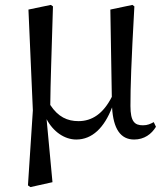

<svg xmlns="http://www.w3.org/2000/svg" viewBox="-20 -554 673 783"><path d="M291 15C356 15 405 -33 437 -116C442 -28 472 15 527 15C568 15 598 -7 616 -37L607 -56C594 -49 582 -43 563 -43C529 -43 512 -58 512 -122C512 -200 515 -295 528 -528L520 -534L430 -515L436 -159C401 -90 355 -60 300 -60C255 -60 217 -77 185 -126C186 -224 190 -323 196 -528L187 -534L96 -515L114 -104L94 202L104 209L194 189L170 -68C197 -17 243 15 291 15Z"/></svg>

Font: Noto Serif CJK SC Medium
Style: Regular
Weight: 500
Designer: Ryoko NISHIZUKA 西塚涼子 (kana & ideographs); Frank Grießhammer (Latin, Greek & Cyrillic); Wenlong ZHANG 张文龙 (bopomofo); San
Foundry: Adobe
Version: Version 2.001;hotconv 1.1.0;makeotfexe 2.6.0